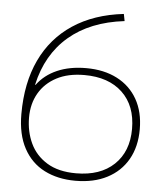

<svg xmlns="http://www.w3.org/2000/svg" viewBox="-53 -787 729 845"><g transform="rotate(5 311.5 -365.0)"><path d="M311 10Q233 10 174 -20Q115 -50 82 -111Q49 -172 49 -262Q49 -400 97 -501.5Q145 -603 237 -664Q329 -725 460 -740L466 -709Q315 -691 221.5 -611Q128 -531 98 -396L100 -395Q133 -440 188 -464Q243 -488 316 -488Q395 -488 453 -458Q511 -428 542.5 -372.5Q574 -317 574 -240Q574 -163 542 -107Q510 -51 451 -20.5Q392 10 311 10ZM311 -23Q418 -23 479 -81Q540 -139 540 -239Q540 -341 479 -399Q418 -457 311 -457Q239 -457 188.5 -430.5Q138 -404 111 -357.5Q84 -311 84 -250Q84 -188 108 -136.5Q132 -85 182.5 -54Q233 -23 311 -23Z"/></g></svg>

Font: M PLUS 2 ExtraLight
Style: Regular
Weight: 250
Designer: Coji Morishita
Foundry: UNDERFOREST DESIGN
Version: Version 1.001